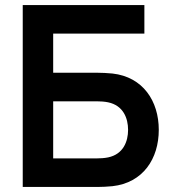

<svg xmlns="http://www.w3.org/2000/svg" viewBox="-20 -740 678 760"><path d="M70 0H367.5C381.5 0 406.5 -1 425 -3C546.5 -16.5 608.5 -112 608.5 -226C608.5 -340 546 -435.5 425 -449C406.5 -451 380.5 -452 367.5 -452H190.5V-607H551.5V-720H70ZM190.5 -113V-339H362.5C376 -339 394 -338 408 -335C468 -322.5 487 -272 487 -226C487 -180 468 -129.5 408 -117C394 -114 376 -113 362.5 -113Z"/></svg>

Font: Manrope
Style: Bold
Weight: 700
Designer: Mikhail Sharanda
Foundry: Mikhail Sharanda
Version: Version 4.505;FEAKit 1.0